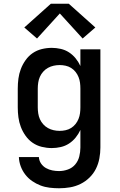

<svg xmlns="http://www.w3.org/2000/svg" viewBox="-20 -784 640 1027"><path d="M296 223Q271 223 245.5 220Q220 217 196.5 208Q173 199 152 184.5Q131 170 115.5 150Q100 130 91 106Q82 82 81 56H188Q189 75 199.5 90.5Q210 106 226 115Q242 124 260 127.5Q278 131 296 131Q320 131 343.5 122.5Q367 114 382.5 95.5Q398 77 404 53Q410 29 410 5V-89Q400 -67 384.5 -48Q369 -29 349 -16Q329 -3 305 2.5Q281 8 257 8Q230 8 203.5 1.5Q177 -5 155 -20Q133 -35 117 -57.5Q101 -80 91.5 -105Q82 -130 78.5 -156.5Q75 -183 75 -210V-310Q75 -337 78.5 -363.5Q82 -390 91.5 -415Q101 -440 117 -462.5Q133 -485 155 -500Q177 -515 203.5 -521.5Q230 -528 257 -528Q281 -528 305 -522.5Q329 -517 349 -504Q369 -491 384.5 -472Q400 -453 410 -431V-520H517V5Q517 34 511.5 63.5Q506 93 493 119Q480 145 458.5 166Q437 187 410.5 200Q384 213 355 218Q326 223 296 223ZM299 -84Q315 -84 331 -87.5Q347 -91 360.5 -99.5Q374 -108 384 -120.5Q394 -133 400 -148Q406 -163 408 -178.5Q410 -194 410 -210V-310Q410 -326 408 -341.5Q406 -357 400 -372Q394 -387 384 -399.5Q374 -412 360.5 -420.5Q347 -429 331 -432.5Q315 -436 299 -436Q283 -436 267 -432.5Q251 -429 236.5 -421Q222 -413 211 -400.5Q200 -388 193.5 -373.5Q187 -359 184.5 -342.5Q182 -326 182 -310V-210Q182 -194 184.5 -177.5Q187 -161 193.5 -146.5Q200 -132 211 -119.5Q222 -107 236.5 -99Q251 -91 267 -87.5Q283 -84 299 -84ZM178 -578 110 -637 252 -764H348L490 -637L422 -578L300 -712Z"/></svg>

Font: Iosevka SS04 Semibold Extended
Style: Regular
Weight: 600
Width: 7
Monospace: yes
Designer: Belleve Invis
Foundry: Belleve Invis
Version: Version 19.0.0; ttfautohint (v1.8.4)